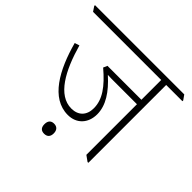

<svg xmlns="http://www.w3.org/2000/svg" viewBox="-195 -797 1036 1036"><g transform="rotate(45 323.0 -279.5)"><path d="M288 -99C354 -99 398 -145 398 -214C398 -281 357 -343 288 -405C296 -405 307 -404 317 -404H511V-18L543 5H549V-589H673V-595L654 -622H-27V-616L-9 -589H511V-438H252L242 -415C321 -348 362 -291 362 -224C362 -170 330 -137 277 -137C175 -137 110 -258 67 -409L40 -400C84 -239 160 -99 288 -99ZM269 63C292 63 305 50 305 25C305 0 292 -14 269 -14C246 -14 234 0 234 25C234 50 246 63 269 63Z"/></g></svg>

Font: Noto Serif Devanagari ExtraLight
Style: Regular
Weight: 200
Designer: Universal Thirst, Indian Type Foundry and the Monotype Design Team
Foundry: Monotype Imaging Inc.
Version: Version 2.004